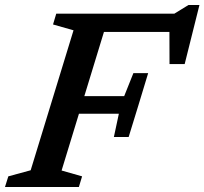

<svg xmlns="http://www.w3.org/2000/svg" viewBox="-42 -753 823 773"><path d="M554.5 -458.5 515.5 -330 476 -201.5H416.5L436.5 -295H204L226 -366H458L495 -458.5ZM701.5 -495H640.5L640 -658.5L662.5 -624.5H307.5L331 -698H660L717 -733H761ZM206 -66.5 288.5 -43 275.5 0H-22L-8.5 -43L81.5 -67.5L254 -631L171.5 -654.5L184.5 -698H399Z"/></svg>

Font: Newsreader 9pt Medium
Style: Italic
Weight: 500
Italic angle: -17°
Designer: Hugues Gentile
Foundry: Production Type
Version: Version 1.003